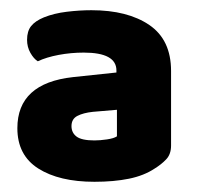

<svg xmlns="http://www.w3.org/2000/svg" viewBox="-20 -676 395 376"><path d="M165 -401Q176 -401 189.5 -403Q203 -405 209 -409V-461L162 -457Q143 -455 131.5 -449Q120 -443 120 -429Q120 -416 130 -408.5Q140 -401 165 -401ZM159 -656Q230 -656 272.5 -627Q315 -598 315 -537V-391Q315 -374 305.5 -364Q296 -354 283 -346Q262 -332 232.5 -326Q203 -320 165 -320Q96 -320 55 -346Q14 -372 14 -425Q14 -513 123 -525L208 -534V-538Q208 -573 144 -573Q119 -573 95 -568.5Q71 -564 54 -556Q46 -561 39.5 -572.5Q33 -584 33 -598Q33 -615 41 -625Q49 -635 66 -642Q86 -650 111 -653Q136 -656 159 -656Z"/></svg>

Font: Baloo Tammudu
Style: Regular
Weight: 400
Designer: Omkar Shende and Ek Type
Foundry: Ek Type
Version: Version 1.007;PS 1.000;hotconv 1.0.88;makeotf.lib2.5.647800